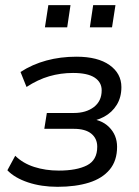

<svg xmlns="http://www.w3.org/2000/svg" viewBox="-20 -715 537 744"><path d="M202.9 8.9Q140.1 8.9 88.5 -8.3Q36.9 -25.6 8.6 -55.2L39 -111.4Q68.9 -82.1 112.5 -68.1Q156.2 -54 207.7 -54Q277.2 -54 317 -74.3Q356.8 -94.6 356.8 -146.3Q356.8 -178.2 333.8 -197Q310.8 -215.8 265.9 -215.8H151.7L161.5 -277.2H266.2Q313.7 -277.2 343.9 -300.3Q374 -323.4 374 -365Q374 -396.4 346.6 -414.4Q319.1 -432.3 263 -432.3Q214.9 -432.3 170.8 -419.5Q126.8 -406.7 82.8 -378L59.5 -436.1Q105.5 -465.8 159.8 -480.5Q214.1 -495.3 276.2 -495.3Q358.9 -495.3 404.6 -462.8Q450.4 -430.3 450.4 -377.4Q450.4 -337.8 432.3 -308.6Q414.3 -279.3 383.3 -262.6Q352.3 -245.8 313.3 -242.3L317.1 -255.3Q371.1 -253.9 402.4 -222.8Q433.7 -191.8 433.7 -145.9Q433.7 -92.3 405.1 -57.9Q376.5 -23.5 324.8 -7.3Q273 8.9 202.9 8.9ZM328.2 -609.2 341 -695H427.4L414.1 -609.2ZM154.1 -609.2 167.3 -695H253.2L240.4 -609.2Z"/></svg>

Font: Nunito Sans 12pt ExtraLight
Style: Italic
Weight: 200
Italic angle: -9°
Designer: Vernon Adams
Foundry: Vernon Adams
Version: Version 3.101;gftools[0.9.27]